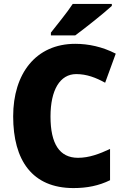

<svg xmlns="http://www.w3.org/2000/svg" viewBox="-20 -947 637 977"><path d="M549 -917V-927H350C321 -882 272 -824 239 -781V-767H363C416 -806 509 -880 549 -917ZM368 -570C421 -570 468 -552 515 -526L569 -674C501 -709 430 -724 363 -724C162 -724 47 -572 47 -355C47 -131 144 10 354 10C423 10 483 -2 540 -30V-189C486 -164 434 -144 377 -144C283 -144 237 -215 237 -354C237 -489 285 -570 368 -570Z"/></svg>

Font: Noto Sans Khmer SemiCondensed Black
Style: Regular
Weight: 900
Width: 4
Designer: Danh Hong and the Monotype Design Team
Foundry: Monotype Imaging Inc.
Version: Version 2.004